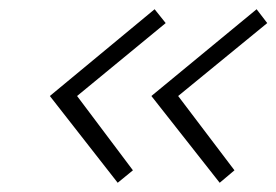

<svg xmlns="http://www.w3.org/2000/svg" viewBox="-20 -475 599 416"><path d="M366 -267 488 -106 456 -79 308 -267 536 -455 559 -425ZM147 -267 268 -106 235 -79 88 -267 315 -455 339 -425Z"/></svg>

Font: Advent Pro Light
Style: Italic
Weight: 300
Italic angle: -12°
Version: Version 3.000